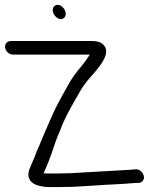

<svg xmlns="http://www.w3.org/2000/svg" viewBox="-79 -783 663 777"><path d="M284.1 -562C274.1 -545.1 258.1 -523.4 236.9 -498.5C226 -485.6 215.3 -470.6 204.5 -452.7C165.3 -384.4 139.5 -334.8 126.3 -302.3C107.8 -259.5 94.6 -230.8 88.7 -215.4C83.2 -201 77.8 -188.3 72.5 -177.3L72.3 -176.9L59.9 -145.1C53.5 -128.7 47.1 -117.2 40.9 -100.6C30.9 -76.8 34.9 -51 61 -37.7C66.2 -35 71.9 -33 78.1 -31.4C92.2 -27.9 105.2 -26 117.2 -26H161.8C179.8 -26 197.8 -26.3 216.7 -27L267.9 -30C283.4 -30.7 299.6 -31.7 315.7 -33C353.7 -36.2 410.7 -37.3 460.7 -42C467.5 -42.3 474.6 -42.7 482.6 -43C498.6 -43.7 506 -57.8 502.9 -71C500 -83.4 488 -98 470.5 -98H469.9L448.9 -96C385.7 -93.1 314.6 -87.5 256 -85L205.8 -82C187.6 -81.3 169.5 -81 152.2 -81H109.5C106.4 -81 96.9 -80.9 97.8 -82.9C112.9 -115.9 127.2 -152.9 138.7 -188.1C149.8 -224.5 158.6 -239.4 174.8 -281.4C183.4 -303.8 207.5 -349.4 246.7 -416.4C256.2 -432.4 268.1 -449 282.5 -465.9C334.5 -523 370.2 -570.6 339.1 -602.4C327.5 -614.1 311.1 -617 293 -617H-35.3C-50.3 -617 -60.7 -604.5 -58.2 -589.5C-55.7 -574.5 -41.1 -562 -26.1 -562ZM182.9 -713.4C190.1 -723.7 187.5 -741.1 174.9 -753.7C161.6 -766.9 145.7 -765.9 138.4 -755.4C131.4 -745.1 133.9 -727.6 146.9 -715.2C160 -702.5 175.7 -702.9 182.9 -713.4Z"/></svg>

Font: MewTooHand
Style: BdCondLta
Weight: 400
Designer: Mew Too, Robert Jablonski
Version: Version 0.77